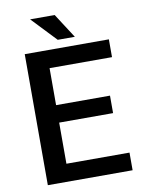

<svg xmlns="http://www.w3.org/2000/svg" viewBox="-96 -958 792 1026"><g transform="rotate(-10 300.0 -444.5)"><path d="M489.3 -318.8H196.8V-95.7H539.1V0H79.1V-710.9H535.6V-614.3H196.8V-413.6H489.3ZM358.9 -755.9H266.1L139.6 -889.2H272.9Z"/></g></svg>

Font: TypoPRO Roboto Mono
Style: Regular
Weight: 500
Designer: Google
Version: Version 2.000986; 2015; ttfautohint (v1.3)